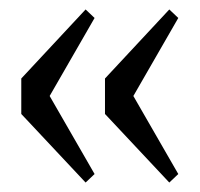

<svg xmlns="http://www.w3.org/2000/svg" viewBox="-20 -453 422 406"><path d="M338 -67 202 -212V-287L338 -433L357 -415L262 -250L357 -85ZM161 -67 25 -212V-287L161 -433L180 -415L85 -250L180 -85Z"/></svg>

Font: Changa ExtraLight
Style: Regular
Weight: 250
Designer: Eduardo Rodriguez Tunni
Foundry: Eduardo Rodriguez Tunni
Version: Version 3.002; ttfautohint (v1.8.2)